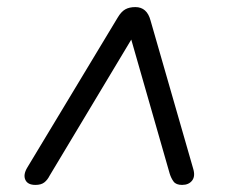

<svg xmlns="http://www.w3.org/2000/svg" viewBox="-20 -655 640 542"><path d="M80 -133Q58 -133 51.5 -147.5Q45 -162 57 -182L312 -605Q322 -622 333.5 -628.5Q345 -635 362 -635Q395 -635 405 -597L525 -180Q532 -158 522.5 -145.5Q513 -133 494 -133Q477 -133 470 -142.5Q463 -152 459 -165L336 -594H381L120 -159Q114 -147 105 -140Q96 -133 80 -133Z"/></svg>

Font: Nunito ExtraLight Medium
Style: Italic
Weight: 500
Italic angle: -9°
Version: Version 3.602